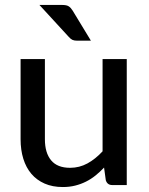

<svg xmlns="http://www.w3.org/2000/svg" viewBox="-20 -746 599 774"><path d="M491 -508V0H432.5Q412.5 0 406.5 -19.5L399.5 -70.5Q383 -53 365 -38.5Q347 -24 326.5 -13.8Q306 -3.5 283 2.2Q260 8 233.5 8Q191.5 8 159.8 -6Q128 -20 106.5 -45.2Q85 -70.5 74 -106Q63 -141.5 63 -184.5V-508H161V-184.5Q161 -130 186 -99.8Q211 -69.5 262.5 -69.5Q300 -69.5 332.5 -87.2Q365 -105 393.5 -136V-508ZM231.5 -726Q249 -726 257.5 -720.2Q266 -714.5 273 -703L346.5 -582H291Q279.5 -582 272.2 -585.2Q265 -588.5 257.5 -597L139 -726Z"/></svg>

Font: LatoLatin Medium
Style: Regular
Weight: 500
Designer: Lukasz Dziedzic with Adam Twardoch and Botio Nikoltchev
Foundry: tyPoland Lukasz Dziedzic
Version: Version 2.015; 2015-08-06; http://www.latofonts.com/